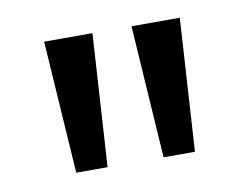

<svg xmlns="http://www.w3.org/2000/svg" viewBox="-43 -854 473 368"><g transform="rotate(-10 194.0 -670.0)"><path d="M156 -799 140 -541H79L62 -799ZM326 -799 310 -541H249L232 -799Z"/></g></svg>

Font: Noto Sans Sinhala ExtraCondensed
Style: Regular
Weight: 400
Width: 2
Designer: Jelle Bosma - Monotype Design Team
Foundry: Monotype Imaging Inc.
Version: Version 2.006; ttfautohint (v1.8.4.7-5d5b)